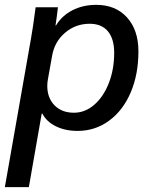

<svg xmlns="http://www.w3.org/2000/svg" viewBox="-47 -530 619 792"><path d="M81 -372Q88 -409 100 -500H192Q188 -464 182 -425H184Q208 -465 251.5 -487.5Q295 -510 350 -510Q430 -510 477 -458Q524 -406 524 -318Q524 -224 492.5 -149.5Q461 -75 403.5 -32.5Q346 10 273 10Q222 10 183.5 -9Q145 -28 128 -61H125L72 242H-27ZM424 -312Q424 -370 398 -401Q372 -432 323 -432Q265 -432 221.5 -395Q178 -358 168 -300L151 -205Q148 -190 148 -176Q148 -126 178 -95.5Q208 -65 258 -65Q304 -65 342 -98Q380 -131 402 -187.5Q424 -244 424 -312Z"/></svg>

Font: Sarabun Medium
Style: Italic
Weight: 500
Italic angle: -10°
Designer: Suppakit Chalermlarp | Katatrad Co.,Ltd.
Foundry: Cadson Demak Co.,Ltd.
Version: Version 1.000; ttfautohint (v1.6)